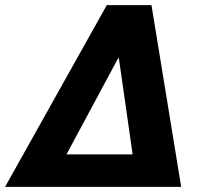

<svg xmlns="http://www.w3.org/2000/svg" viewBox="-52 -731 769 751"><path d="M208 -127H466.8L413.1 -502.4L410.2 -503.4ZM452.1 -710.9 452.6 -710 454.1 -710.9H540.5L656.7 0H-32.2L365.7 -710.9Z"/></svg>

Font: Roboto-BlackItalic
Style: Italic
Weight: 900
Italic angle: -12°
Designer: Google
Version: Version 1.100141; 2013